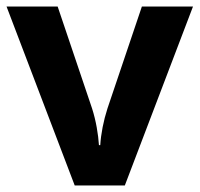

<svg xmlns="http://www.w3.org/2000/svg" viewBox="-20 -659 609 586"><path d="M208 -93H361L569 -639H413L308 -328C296 -291 288 -250 286 -216H282C280 -248 273 -291 261 -328L156 -639H0Z"/></svg>

Font: Noto Sans Kannada UI
Style: Bold
Weight: 700
Designer: Jelle Bosma - Monotype Design Team
Foundry: Monotype Imaging Inc.
Version: Version 2.005